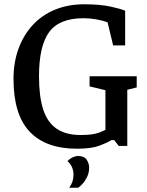

<svg xmlns="http://www.w3.org/2000/svg" viewBox="-20 -681 686 896"><path d="M339 13Q194 13 118.5 -66.5Q43 -146 43 -313Q43 -390 66.5 -454Q90 -518 133 -564.5Q176 -611 237 -636Q298 -661 373 -661Q447 -661 495 -650.5Q543 -640 564 -631V-469H508L482 -577Q461 -585 430.5 -590.5Q400 -596 370 -596Q257 -596 209.5 -531.5Q162 -467 162 -325Q162 -231 181.5 -170.5Q201 -110 244 -80.5Q287 -51 356 -51Q385 -51 405 -53.5Q425 -56 440.5 -61.5Q456 -67 472 -75V-260L398 -278V-325H618V-273L574 -262V0H534L513 -27H500Q479 -14 442 -0.5Q405 13 339 13ZM303 195Q323 168 323 135Q323 117 316.5 100.5Q310 84 295 71Q306 59 319.5 53Q333 47 345 47Q373 47 384.5 64.5Q396 82 396 101Q396 125 386.5 144.5Q377 164 365 177Q353 190 345 195Z"/></svg>

Font: Faustina Medium
Style: Regular
Weight: 500
Designer: Alfonso Garcia
Foundry: http://www.omnibus-type.com
Version: Version 1.200